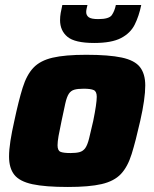

<svg xmlns="http://www.w3.org/2000/svg" viewBox="-20 -736 612 764"><path d="M250 8Q160 8 109 -3Q58 -14 37 -40.5Q16 -67 16 -113Q16 -140 21.5 -175.5Q27 -211 37 -255Q54 -335 70 -386.5Q86 -438 113 -466.5Q140 -495 189.5 -506.5Q239 -518 323 -518Q413 -518 464.5 -507Q516 -496 537 -469Q558 -442 558 -396Q558 -343 538 -255Q520 -175 504 -123.5Q488 -72 461 -43.5Q434 -15 384.5 -3.5Q335 8 250 8ZM261 -127Q284 -127 297.5 -131Q311 -135 319.5 -147Q328 -159 334.5 -185Q341 -211 351 -255Q365 -324 365 -351Q365 -372 353 -377.5Q341 -383 313 -383Q289 -383 275.5 -379Q262 -375 254 -363Q246 -351 240 -325Q234 -299 225 -255Q217 -218 213 -195Q209 -172 209 -158Q209 -137 220.5 -132Q232 -127 261 -127ZM355 -565Q278 -565 248.5 -589.5Q219 -614 219 -656Q219 -670 221.5 -684.5Q224 -699 228 -716H328Q326 -708 324.5 -701Q323 -694 323 -688Q323 -675 333 -667.5Q343 -660 371 -660Q414 -660 425 -676Q436 -692 441 -716H542Q533 -672 516 -638Q499 -604 461.5 -584.5Q424 -565 355 -565Z"/></svg>

Font: Saira ExtraBold
Style: Italic
Weight: 800
Italic angle: -12°
Designer: Hector Gatti with collaboration of the Omnibus-Type team
Foundry: Omnibus-Type
Version: Version 1.100; ttfautohint (v1.8.3)